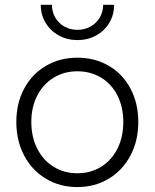

<svg xmlns="http://www.w3.org/2000/svg" viewBox="-20 -759 634 787"><path d="M46.9 -258.8Q46.9 -335.4 78.9 -395.5Q110.8 -455.6 168 -489Q225.1 -522.5 296.9 -522.5Q369.1 -522.5 426 -489.3Q482.9 -456.1 514.9 -395.8Q546.9 -335.4 546.9 -258.8Q546.9 -182.6 514.9 -121.8Q482.9 -61 425.8 -26.6Q368.7 7.8 296.9 7.8Q225.1 7.8 168 -26.6Q110.8 -61 78.9 -121.8Q46.9 -182.6 46.9 -258.8ZM485.4 -258.8Q485.4 -320.3 461.4 -367.4Q437.5 -414.6 394.5 -440.7Q351.6 -466.8 296.9 -466.8Q243.2 -466.8 200.2 -440.7Q157.2 -414.6 132.8 -367.4Q108.4 -320.3 108.4 -258.8Q108.4 -197.3 132.8 -149.4Q157.2 -101.6 200.2 -75.2Q243.2 -48.8 296.9 -48.8Q351.6 -48.8 394.3 -75.2Q437 -101.6 461.2 -149.4Q485.4 -197.3 485.4 -258.8ZM147 -739.3H192.9Q192.9 -710.4 206.5 -687Q220.2 -663.6 244.1 -650.1Q268.1 -636.7 297.4 -636.7Q326.7 -636.7 350.8 -650.1Q375 -663.6 388.9 -687Q402.8 -710.4 402.8 -739.3H447.8Q447.8 -698.7 428 -665.5Q408.2 -632.3 373.8 -613.5Q339.4 -594.7 297.4 -594.7Q255.9 -594.7 221.4 -613.5Q187 -632.3 167 -665.5Q147 -698.7 147 -739.3Z"/></svg>

Font: Reddit Sans Fudge Light
Style: Regular
Weight: 300
Designer: Stephen Hutchings
Foundry: Reddit
Version: Version 1.013